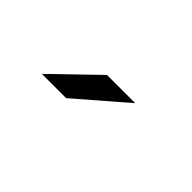

<svg xmlns="http://www.w3.org/2000/svg" viewBox="15 -945 619 619"><g transform="rotate(45 325.0 -635.0)"><path d="M261 -562H150.5L301.5 -708H430Z"/></g></svg>

Font: Trispace Medium
Style: Regular
Weight: 500
Designer: Tyler Finck
Foundry: Etcetera Type Company
Version: Version 1.210; ttfautohint (v1.8.3)